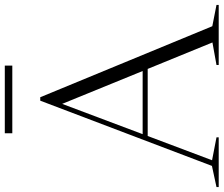

<svg xmlns="http://www.w3.org/2000/svg" viewBox="-92 -824 909 780"><g transform="rotate(-90 362.0 -434.5)"><path d="M645 -26 731.5 -9V0H487.5V-9L579 -25.5L471.5 -288.5H199L100.5 -27L193.5 -9V0H-8.5V-9L77.5 -27.5L342.5 -725H356.5ZM206.5 -309H463L329.5 -636ZM210 -838.5V-869H485V-838.5Z"/></g></svg>

Font: Newsreader 72pt Light
Style: Regular
Weight: 300
Designer: Hugues Gentile
Foundry: Production Type
Version: Version 1.003; ttfautohint (v1.8.3)